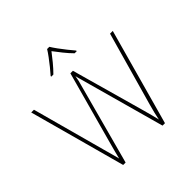

<svg xmlns="http://www.w3.org/2000/svg" viewBox="-237 -1146 1342 1342"><g transform="rotate(-45 434.5 -474.5)"><path d="M839 -714 641 0H617L456 -582Q449 -611 443 -629.5Q437 -648 431 -675Q427 -650 423.5 -635.5Q420 -621 415 -604L252 0H228L33 -714H60L208 -170Q218 -133 225.5 -107Q233 -81 240 -52Q247 -81 254 -107.5Q261 -134 271 -171L420 -714H445L598 -168Q609 -129 615.5 -103.5Q622 -78 629 -48Q635 -78 641 -103.5Q647 -129 658 -168L812 -714ZM447 -949Q459 -929 479 -901.5Q499 -874 521 -846.5Q543 -819 561 -798V-792H540Q512 -820 484.5 -854.5Q457 -889 436 -917Q415 -889 386.5 -854.5Q358 -820 330 -792H309V-798Q328 -819 350 -846.5Q372 -874 392.5 -901.5Q413 -929 425 -949Z"/></g></svg>

Font: Noto Sans Cherokee Thin
Style: Regular
Weight: 100
Designer: Monotype Design Team
Foundry: Monotype Imaging Inc.
Version: Version 2.001; ttfautohint (v1.8.4.7-5d5b)